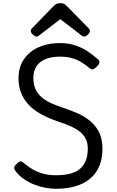

<svg xmlns="http://www.w3.org/2000/svg" viewBox="-20 -1164 730 1203"><path d="M331 19Q300 19 264.5 12.5Q229 6 194.5 -7.5Q160 -21 129 -42.5Q98 -64 76 -94Q69 -104 69 -113.5Q69 -123 84 -137Q98 -152 107.5 -153Q117 -154 136 -137Q157 -119 185.5 -102.5Q214 -86 250 -76Q286 -66 331 -66Q381 -66 418.5 -75.5Q456 -85 480.5 -105.5Q505 -126 517.5 -157.5Q530 -189 530 -232Q530 -268 517.5 -293.5Q505 -319 481.5 -338Q458 -357 425 -372Q392 -387 351 -400Q316 -412 280 -427.5Q244 -443 211 -464.5Q178 -486 152.5 -515.5Q127 -545 111.5 -584Q96 -623 96 -675Q96 -728 115.5 -768Q135 -808 170 -836.5Q205 -865 252.5 -879.5Q300 -894 357 -894Q407 -894 449 -880.5Q491 -867 526.5 -844Q562 -821 594 -792Q605 -782 603 -771.5Q601 -761 590 -750Q578 -737 566.5 -731.5Q555 -726 544 -735Q519 -756 492 -773Q465 -790 432 -799.5Q399 -809 357 -809Q317 -809 286 -800.5Q255 -792 233.5 -775.5Q212 -759 200.5 -734Q189 -709 189 -675Q189 -635 202.5 -605.5Q216 -576 240.5 -555Q265 -534 298.5 -518.5Q332 -503 372 -490Q414 -476 458.5 -457.5Q503 -439 540 -410Q577 -381 599.5 -338Q622 -295 622 -232Q622 -170 602 -123Q582 -76 544.5 -44.5Q507 -13 452.5 3Q398 19 331 19ZM208 -935Q199 -935 186 -947Q173 -959 173 -969Q173 -972 173.5 -976Q174 -980 179 -985L314 -1124Q321 -1131 330 -1137.5Q339 -1144 358 -1144Q377 -1144 385.5 -1137.5Q394 -1131 401 -1124L537 -985Q542 -980 542.5 -976Q543 -972 543 -969Q543 -959 530.5 -947Q518 -935 508 -935Q501 -935 496 -938.5Q491 -942 483 -948L358 -1044L233 -948Q226 -942 220.5 -938.5Q215 -935 208 -935Z"/></svg>

Font: Playwrite HR Lijeva
Style: Regular
Weight: 400
Designer: Veronika Burian, José Scaglione
Foundry: TypeTogether
Version: Version 1.002